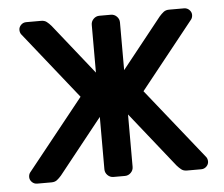

<svg xmlns="http://www.w3.org/2000/svg" viewBox="-43 -568 721 617"><g transform="rotate(-5 317.5 -260.0)"><path d="M272 -339V-493Q272 -504 280 -512Q288 -520 299 -520H336Q347 -520 355 -512Q363 -504 363 -493V-339L492 -501Q499 -509 506 -514.5Q513 -520 524 -520H572Q582 -520 589 -513Q596 -506 596 -497Q596 -489 592 -483L419 -266L602 -37Q606 -31 606 -23Q606 -14 599 -7Q592 0 582 0H536Q525 0 518 -5.5Q511 -11 504 -19L363 -196V-27Q363 -16 355 -8Q347 0 336 0H299Q288 0 280 -8Q272 -16 272 -27V-196L131 -19Q124 -11 117 -5.5Q110 0 99 0H53Q43 0 36 -7Q29 -14 29 -23Q29 -31 33 -37L216 -266L43 -483Q39 -489 39 -497Q39 -506 46 -513Q53 -520 63 -520H111Q122 -520 129 -514.5Q136 -509 143 -501Z"/></g></svg>

Font: Contemporary
Style: Regular
Weight: 400
Designer: Victor Tran
Foundry: Victor Tran
Version: Version 1.100